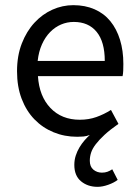

<svg xmlns="http://www.w3.org/2000/svg" viewBox="-20 -518 536 744"><path d="M358 206Q320 206 294 184.5Q268 163 268 121Q268 102 273.5 85Q279 68 288 53Q297 38 307.5 26Q318 14 328 5Q315 10 303 11Q291 12 279 12Q230 12 187.5 -5.5Q145 -23 113.5 -55.5Q82 -88 64 -135Q46 -182 46 -242Q46 -302 64.5 -349.5Q83 -397 113.5 -430Q144 -463 183 -480.5Q222 -498 264 -498Q310 -498 346.5 -482Q383 -466 407.5 -436Q432 -406 445 -364Q458 -322 458 -270Q458 -257 457.5 -244.5Q457 -232 455 -223H127Q132 -145 175.5 -99.5Q219 -54 289 -54Q324 -54 353.5 -64.5Q383 -75 410 -92L439 -38Q406 -15 385 4.5Q364 24 351 41Q338 58 333 73.5Q328 89 328 105Q328 128 342 139.5Q356 151 375 151Q387 151 396.5 147.5Q406 144 415 138L436 179Q422 190 399.5 198Q377 206 358 206ZM126 -282H386Q386 -356 354.5 -394.5Q323 -433 266 -433Q240 -433 216.5 -423Q193 -413 174 -393.5Q155 -374 142.5 -346Q130 -318 126 -282Z"/></svg>

Font: Processing Sans Pro
Style: Regular
Weight: 400
Designer: Paul D. Hunt
Foundry: Adobe Systems Incorporated
Version: Version 2.020;PS 2.000;hotconv 1.0.86;makeotf.lib2.5.63406